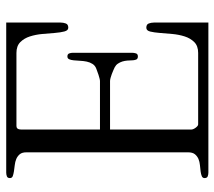

<svg xmlns="http://www.w3.org/2000/svg" viewBox="-57 -650 707 633"><g transform="rotate(-90 296.5 -333.5)"><path d="M538.6 0H43.9Q37.6 0 31.7 -2.2Q25.9 -4.4 25.9 -12.7Q25.9 -19 32.2 -21.7Q38.6 -24.4 47.9 -25.6Q57.1 -26.9 68.4 -27.8Q79.6 -28.8 88.9 -32.7Q98.1 -36.6 104.5 -44.4Q110.8 -52.2 110.8 -66.9V-600.1Q110.8 -614.3 104.5 -621.8Q98.1 -629.4 88.9 -633.3Q79.6 -637.2 68.4 -638.4Q57.1 -639.6 47.9 -641.1Q38.6 -642.6 32.2 -645Q25.9 -647.5 25.9 -654.3Q25.9 -662.1 31.7 -664.3Q37.6 -666.5 43.9 -666.5H538.6V-486.8Q538.6 -478 535.6 -470Q532.7 -461.9 521.5 -461.9Q512.7 -461.9 509.3 -474.6Q505.9 -487.3 504.4 -506.3Q502.9 -525.4 501 -547.4Q499 -569.3 492.9 -588.4Q486.8 -607.4 474.1 -620.1Q461.4 -632.8 438.5 -632.8H198.2Q192.9 -632.8 190.4 -630.6Q188 -628.4 187 -624.8Q186 -621.1 186 -616.9Q186 -612.8 186 -608.4V-357.4H345.7Q349.1 -357.4 354.7 -358.9Q360.4 -360.4 366.5 -362.3Q372.6 -364.3 378.2 -366.5Q383.8 -368.7 386.7 -369.6Q397 -373.5 402.3 -382.1Q407.7 -390.6 409.9 -401.1Q412.1 -411.6 412.6 -423.1Q413.1 -434.6 414.1 -443.8Q415 -453.1 417.7 -459Q420.4 -464.8 426.8 -464.8Q434.6 -464.8 436.8 -459Q439 -453.1 439 -446.8V-251.5Q439 -245.1 437 -238.8Q435.1 -232.4 426.8 -232.4Q418.5 -232.4 416.3 -238.8Q414.1 -245.1 414.1 -251.5Q414.1 -258.8 413.3 -267.3Q412.6 -275.9 410.2 -283.7Q407.7 -291.5 403.3 -298.1Q398.9 -304.7 391.6 -308.6Q387.7 -310.5 381.6 -313.2Q375.5 -315.9 368.9 -318.4Q362.3 -320.8 356.2 -322.5Q350.1 -324.2 345.7 -324.2H186V-55.7Q186 -53.2 187.5 -49.6Q189 -45.9 191.7 -42.2Q194.3 -38.6 197.3 -36.1Q200.2 -33.7 203.1 -33.7H438.5Q461.4 -33.7 474.1 -46.4Q486.8 -59.1 492.9 -78.1Q499 -97.2 501 -119.1Q502.9 -141.1 504.4 -160.2Q505.9 -179.2 509 -191.9Q512.2 -204.6 521.5 -204.6Q532.7 -204.6 535.6 -196.5Q538.6 -188.5 538.6 -179.7Z"/></g></svg>

Font: Atsinvsda
Style: Regular
Weight: 400
Designer: Al Webster
Foundry: Al Webster and Michael Everson
Version: Version 2.000